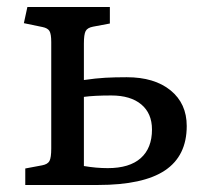

<svg xmlns="http://www.w3.org/2000/svg" viewBox="-20 -527 587 547"><path d="M52 0V-47L100 -56Q116 -59 121 -68.5Q126 -78 126 -104V-407Q126 -430 121 -438.5Q116 -447 101 -450L48 -461L58 -507H293V-460L245 -451Q229 -448 224 -438.5Q219 -429 219 -403V-299Q253 -304 280 -305.5Q307 -307 341 -307Q420 -307 466 -269.5Q512 -232 512 -168Q512 -83 450 -41.5Q388 0 259 0ZM287 -48Q349 -48 381 -76.5Q413 -105 413 -158Q413 -204 382.5 -229.5Q352 -255 297 -255Q248 -255 219 -251V-54Q254 -48 287 -48Z"/></svg>

Font: Text Regular
Style: Regular
Weight: 400
Designer: Latin by Veronika Burian and Jose Scaglione. Greek by Irene Vlachou. Cyrillic by Vera Evstafieva.
Foundry: TypeTogether
Version: Version 3.002